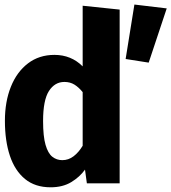

<svg xmlns="http://www.w3.org/2000/svg" viewBox="-20 -803 750 841"><path d="M342.1 -777.9 504.1 -761V0H360.5L352.3 -60Q329.7 -28.2 292.3 -5.4Q254.9 17.4 201.5 17.4Q133.8 17.4 89.5 -19Q45.1 -55.4 23.3 -120.8Q1.5 -186.2 1.5 -273.8Q1.5 -357.9 27.7 -423.1Q53.8 -488.2 102.6 -525.4Q151.3 -562.6 218.5 -562.6Q291.8 -562.6 342.1 -512.3ZM262.1 -444.1Q220 -444.1 194.4 -404.4Q168.7 -364.6 168.7 -272.8Q168.7 -205.6 179.5 -168.5Q190.3 -131.3 209.2 -116.4Q228.2 -101.5 252.8 -101.5Q280 -101.5 302.3 -118.5Q324.6 -135.4 342.1 -164.6V-399.5Q325.1 -420.5 306.2 -432.3Q287.2 -444.1 262.1 -444.1ZM568.7 -783.1 710.3 -766.2 631.3 -528.7 530.3 -544.6Z"/></svg>

Font: FiraCode Nerd Font
Style: Bold
Weight: 700
Designer: Carrois Corporate, Edenspiekermann AG, Nikita Prokopov
Foundry: Carrois Corporate, Edenspiekermann AG, Nikita Prokopov
Version: Version 6.002;Nerd Fonts 2.1.0